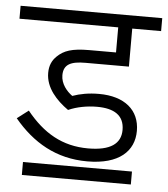

<svg xmlns="http://www.w3.org/2000/svg" viewBox="-48 -665 621 709"><g transform="rotate(5 262.5 -311.0)"><path d="M314 -275C377 -275 415 -252 415 -198C415 -147 377 -119 294 -119C198 -119 127 -161 64 -239L22 -207C92 -123 179 -71 295 -71C413 -71 468 -124 468 -199C468 -276 412 -323 317 -323C279 -323 247 -317 219 -307C198 -322 176 -348 176 -380C176 -421 204 -433 257 -433H418V-574H525V-622H0V-574H366V-481H267C202 -481 173 -470 149 -447C132 -431 123 -411 123 -384C123 -329 164 -285 208 -254C239 -268 278 -275 314 -275ZM59 -48V0H463V-48Z"/></g></svg>

Font: Noto Sans Devanagari UI SemiCondensed Light
Style: Regular
Weight: 300
Width: 4
Designer: Jelle Bosma - Monotype Design Team
Foundry: Monotype Imaging Inc.
Version: Version 2.004